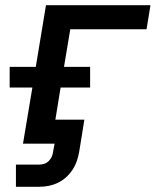

<svg xmlns="http://www.w3.org/2000/svg" viewBox="-20 -550 640 735"><path d="M41 165V80H131Q140 80 149.5 77Q159 74 166.5 66.5Q174 59 178 50Q182 41 183 32L189 0H68L104 -215H17V-294H117L156 -530H556L541 -438H249L225 -294H325V-215H212L192 -92H303L283 32Q280 49 274 66.5Q268 84 257.5 100Q247 116 232.5 129Q218 142 201 150Q184 158 166.5 161.5Q149 165 131 165Z"/></svg>

Font: Iosevka Curly SmBdExObl
Style: Regular
Weight: 600
Width: 7
Italic angle: -9°
Monospace: yes
Designer: Belleve Invis
Foundry: Belleve Invis
Version: Version 11.1.0; ttfautohint (v1.8.3)